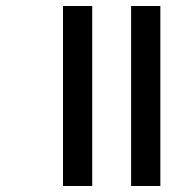

<svg xmlns="http://www.w3.org/2000/svg" viewBox="-20 -617 651 637"><path d="M415 0H512V-597H415ZM189 0H286V-597H189Z"/></svg>

Font: Noto Sans Gujarati Medium
Style: Regular
Weight: 500
Designer: Jelle Bosma - Monotype Design Team, Universal Thirst
Foundry: Monotype Imaging Inc.
Version: Version 2.106